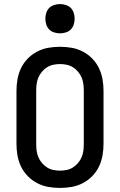

<svg xmlns="http://www.w3.org/2000/svg" viewBox="-20 -912 590 944"><path d="M275 12Q246 12 217.5 7Q189 2 163 -11.5Q137 -25 116.5 -46Q96 -67 83.5 -93Q71 -119 66 -147.5Q61 -176 61 -205V-465Q61 -494 66 -522.5Q71 -551 83.5 -577Q96 -603 116.5 -624Q137 -645 163 -658.5Q189 -672 217.5 -677Q246 -682 275 -682Q304 -682 332.5 -677Q361 -672 387 -658.5Q413 -645 433.5 -624Q454 -603 466.5 -577Q479 -551 484 -522.5Q489 -494 489 -465V-205Q489 -176 484 -147.5Q479 -119 466.5 -93Q454 -67 433.5 -46Q413 -25 387 -11.5Q361 2 332.5 7Q304 12 275 12ZM275 -73Q292 -73 308.5 -76.5Q325 -80 339 -89Q353 -98 364 -111Q375 -124 381.5 -139.5Q388 -155 390 -171.5Q392 -188 392 -205V-465Q392 -482 390 -498.5Q388 -515 381.5 -530.5Q375 -546 364 -559Q353 -572 339 -581Q325 -590 308.5 -593.5Q292 -597 275 -597Q258 -597 241.5 -593.5Q225 -590 211 -581Q197 -572 186 -559Q175 -546 168.5 -530.5Q162 -515 160 -498.5Q158 -482 158 -465V-205Q158 -188 160 -171.5Q162 -155 168.5 -139.5Q175 -124 186 -111Q197 -98 211 -89Q225 -80 241.5 -76.5Q258 -73 275 -73ZM275 -748Q261 -748 246.5 -752.5Q232 -757 222 -767Q212 -777 207.5 -791.5Q203 -806 203 -820Q203 -834 207.5 -848.5Q212 -863 222 -873Q232 -883 246.5 -887.5Q261 -892 275 -892Q289 -892 303.5 -887.5Q318 -883 328 -873Q338 -863 342.5 -848.5Q347 -834 347 -820Q347 -806 342.5 -791.5Q338 -777 328 -767Q318 -757 303.5 -752.5Q289 -748 275 -748Z"/></svg>

Font: Lode Dark Term
Style: Bold
Weight: 700
Monospace: yes
Designer: Belleve Invis
Foundry: Belleve Invis
Version: Version 29.2.0